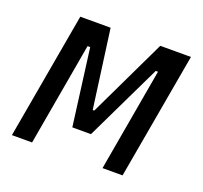

<svg xmlns="http://www.w3.org/2000/svg" viewBox="-97 -628 779 738"><g transform="rotate(20 293.0 -259.0)"><path d="M21 0H103.5L177.2 -420.9H188L229 -107.4H305.2L456.1 -420.9H465.3L391.6 0H473.6L564.9 -517.6H439.5L286.1 -196.8H279.8L236.3 -517.6H112.3Z"/></g></svg>

Font: Cascadia Code SemiLight
Style: Italic
Weight: 350
Italic angle: -10°
Monospace: yes
Designer: Aaron Bell
Foundry: Saja Typeworks
Version: Version 2404.023